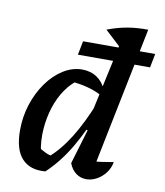

<svg xmlns="http://www.w3.org/2000/svg" viewBox="-86 -837 784 914"><g transform="rotate(10 306.5 -379.5)"><path d="M415 -30 393 -81Q424 -83 451.5 -87Q479 -91 508 -96Q502 -64 483.5 -41Q465 -18 441 -5.5Q417 7 392 7Q365 7 343 -9Q321 -25 309 -56L359 -223L347 -228L452 -713L560 -745ZM195 4Q122 11 82 -32Q42 -75 42 -168Q42 -234 61.5 -294Q81 -354 115 -401.5Q149 -449 193 -476.5Q237 -504 284 -504Q325 -504 355.5 -483.5Q386 -463 401 -426L400 -394Q332 -433 235 -439L275 -450Q241 -427 214 -387.5Q187 -348 171 -298Q155 -248 151 -193.5Q147 -139 157 -86L141 -106Q160 -94 179 -84.5Q198 -75 220 -72L198 -68Q249 -111 295 -184.5Q341 -258 383 -364L404 -345Q360 -229 310 -143Q260 -57 195 4ZM446 -635 364 -711Q414 -730 461.5 -738Q509 -746 560 -745ZM506 -766H507V-765ZM264.1 -637H612.8L599.6 -570H250.9Z"/></g></svg>

Font: Piazzolla Thin
Style: Bold Italic
Weight: 700
Italic angle: -11.3°
Version: Version 2.005